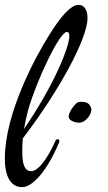

<svg xmlns="http://www.w3.org/2000/svg" viewBox="-35 -751 447 792"><path d="M326 -677C326 -709 313 -731 289 -731C257 -731 216 -683 170 -610C110 -515 -15 -283 -15 -97C-15 -7 20 21 56 21C103 21 164 -56 208 -162C209 -164 210 -166 210 -168C210 -173 207 -177 203 -177C201 -177 196 -176 193 -169C178 -133 132 -45 94 -45C64 -45 57 -78 57 -127C57 -143 57 -161 59 -180C207 -374 326 -590 326 -677ZM82 -300C116 -420 211 -619 240 -619C248 -619 251 -615 251 -602C251 -557 188 -400 64 -219C68 -244 74 -271 82 -300ZM341 -305C335 -323 325 -331 299 -331C293 -331 285 -330 280 -325C261 -307 245 -279 249 -265C252 -255 271 -245 291 -245C321 -245 347 -285 341 -305Z"/></svg>

Font: Mervale Script
Style: Regular
Weight: 400
Designer: Astigmatic (AOETI)
Foundry: Astigmatic (AOETI)
Version: Version 1.000